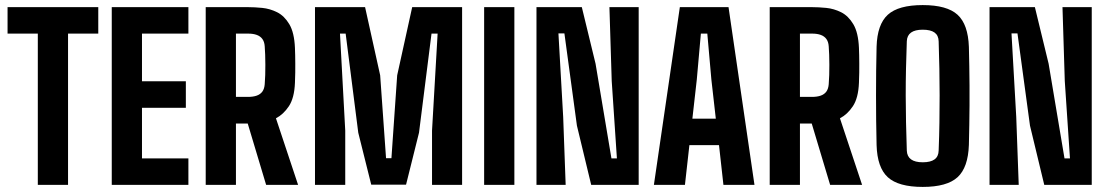

<svg xmlns="http://www.w3.org/2000/svg" viewBox="-20 -724 4339 752"><path d="M128.1 0V-592.4H9.6V-696H364.9V-592.4H246.5V0Z M417.7 0V-696H717.9V-592.4H536.1V-405.6H707.9V-301.9H536.1V-103.7H717.9V0Z M785.7 0V-696H951.6Q976.5 -696 1006.8 -693.1Q1037.1 -690.1 1065.3 -676.1Q1093.6 -662 1113.1 -629.3Q1132.7 -596.5 1135.2 -536.5Q1135.8 -522.5 1136.1 -507.4Q1136.4 -492.3 1136.5 -475.6Q1136.6 -458.8 1136.4 -439.8Q1136.3 -420.8 1135.2 -399.5Q1132.8 -340 1111.4 -307.9Q1090 -275.8 1060.8 -260.7L1147.5 0H1022.3L950.3 -240.1H904.1V0ZM904.1 -344.5H951.4Q971.5 -344.5 985.6 -349.5Q999.7 -354.5 1007.6 -365.3Q1015.4 -376.2 1016.8 -393.9Q1018.3 -410.7 1018.8 -430.4Q1019.3 -450.1 1019.3 -470.5Q1019.3 -490.9 1018.6 -509.7Q1017.8 -528.4 1016.8 -542.9Q1015.6 -560.4 1007.7 -571.2Q999.8 -582.1 985.8 -587.2Q971.8 -592.4 951.6 -592.4H904.1Z M1213.7 0V-696H1409.9L1469 -429L1492 -104.4H1513.1L1535.6 -429L1594.4 -696H1789.9V0H1672.1V-212.4L1694 -592.4H1670.1L1621.1 -204.2L1570.4 -0.8H1434L1383.2 -204.2L1333.8 -592.4H1311.6L1332.2 -212.4V0Z M1876.2 0V-696H1994.6V0Z M2081.2 0V-696H2258.8L2312.6 -474.5L2374.8 -103.6H2396.2L2375.9 -406.8L2366.9 -696H2481.5V0H2295.5L2239.6 -232L2190.6 -593.2H2167.2L2185.8 -265.9L2195.5 0Z M2541.1 0 2642.7 -696H2833.4L2935 0H2813.4L2796.1 -155.5H2680.1L2662.7 0ZM2691.8 -259.1H2783.6L2766.2 -412.5L2750.3 -592.4H2725.1L2709.1 -412.3Z M2994.7 0V-696H3160.6Q3185.5 -696 3215.8 -693.1Q3246.1 -690.1 3274.3 -676.1Q3302.6 -662 3322.1 -629.3Q3341.7 -596.5 3344.2 -536.5Q3344.8 -522.5 3345.1 -507.4Q3345.4 -492.3 3345.5 -475.6Q3345.6 -458.8 3345.4 -439.8Q3345.3 -420.8 3344.2 -399.5Q3341.8 -340 3320.4 -307.9Q3299 -275.8 3269.8 -260.7L3356.5 0H3231.3L3159.3 -240.1H3113.1V0ZM3113.1 -344.5H3160.4Q3180.5 -344.5 3194.6 -349.5Q3208.7 -354.5 3216.6 -365.3Q3224.4 -376.2 3225.8 -393.9Q3227.3 -410.7 3227.8 -430.4Q3228.3 -450.1 3228.3 -470.5Q3228.3 -490.9 3227.6 -509.7Q3226.8 -528.4 3225.8 -542.9Q3224.6 -560.4 3216.7 -571.2Q3208.8 -582.1 3194.8 -587.2Q3180.8 -592.4 3160.6 -592.4H3113.1Z M3594 8.1Q3498.9 8.1 3457.3 -29.8Q3415.8 -67.7 3413.3 -155.9Q3412.2 -204.8 3411.6 -253.5Q3411.1 -302.3 3411.1 -350.6Q3411.1 -399 3411.6 -446.6Q3412.2 -494.2 3413.3 -541Q3415.8 -628.6 3457.4 -666.4Q3499 -704.1 3594 -704.1Q3689.1 -704.1 3730.5 -666.2Q3771.8 -628.3 3774.8 -540.3Q3775.8 -503.1 3776.4 -465.3Q3777 -427.5 3777.3 -389.1Q3777.5 -350.6 3777.3 -311.9Q3777 -273.2 3776.4 -234.3Q3775.8 -195.4 3774.8 -156.6Q3771.9 -68.1 3730.5 -30Q3689.1 8.1 3594 8.1ZM3594 -88.4Q3624.9 -88.4 3640.4 -99.8Q3655.9 -111.1 3656.4 -134.7Q3658.7 -191.4 3659.4 -244.8Q3660.2 -298.2 3660.2 -350.4Q3660.2 -402.7 3659.2 -455.1Q3658.3 -507.6 3656.4 -562Q3655.9 -585.3 3640.4 -596.5Q3624.9 -607.7 3594 -607.7Q3563.9 -607.7 3548.3 -596.5Q3532.7 -585.3 3531.7 -562.8Q3529.7 -508 3528.5 -455.3Q3527.3 -402.7 3527.4 -350.4Q3527.5 -298.2 3528.6 -244.6Q3529.8 -191 3531.7 -133.9Q3532.7 -111.1 3548.3 -99.8Q3563.9 -88.4 3594 -88.4Z M3855.7 0V-696H4033.3L4087.1 -474.5L4149.3 -103.6H4170.7L4150.4 -406.8L4141.4 -696H4256V0H4070L4014.1 -232L3965.1 -593.2H3941.7L3960.3 -265.9L3970 0Z"/></svg>

Font: Big Shoulders Display SC Thin
Style: Regular
Weight: 100
Designer: Patric King
Foundry: XO Type Co
Version: Version 2.002